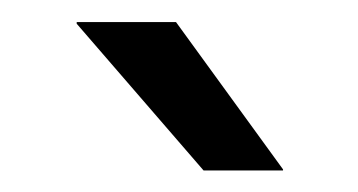

<svg xmlns="http://www.w3.org/2000/svg" viewBox="-20 -703 324 174"><path d="M139.5 -683 236.5 -549.5V-548.5H164.5L49.5 -681.5V-683Z"/></svg>

Font: Anek Odia Medium
Style: Regular
Weight: 400
Version: Version 1.003